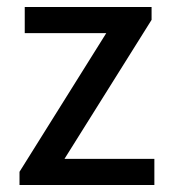

<svg xmlns="http://www.w3.org/2000/svg" viewBox="-20 -531 503 551"><path d="M51 -511H415V-474L165 -75H423V0H36V-38L285 -436H51Z"/></svg>

Font: Chivo
Style: Regular
Weight: 400
Designer: Hector Gatti
Foundry: Omnibus-Type
Version: Version 1.007;PS 001.007;hotconv 1.0.88;makeotf.lib2.5.64775